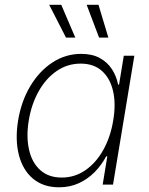

<svg xmlns="http://www.w3.org/2000/svg" viewBox="-20 -777 628 808"><path d="M228.5 11.2Q162.6 11.2 119.4 -24.7Q76.2 -60.5 59.6 -124.3Q43 -188 56.2 -270Q69.8 -352.1 107.9 -415.3Q146 -478.5 201.2 -514.4Q256.3 -550.3 321.8 -550.3Q368.2 -550.3 400.1 -532.7Q432.1 -515.1 451.2 -485.6Q470.2 -456.1 477.1 -420.9H481L501 -542.5H545.4L455.6 0H412.1L431.6 -119.1H426.8Q408.2 -83.5 379.2 -53.7Q350.1 -23.9 312.3 -6.3Q274.4 11.2 228.5 11.2ZM239.7 -29.8Q294.9 -29.8 339.8 -61Q384.8 -92.3 415 -146.7Q445.3 -201.2 456.5 -270.5Q468.3 -339.8 455.8 -393.8Q443.4 -447.8 408.9 -478.5Q374.5 -509.3 319.3 -509.3Q263.7 -509.3 218.3 -478Q172.9 -446.8 142.6 -392.6Q112.3 -338.4 101.1 -270.5Q89.8 -202.1 102.1 -147.5Q114.3 -92.8 149.2 -61.3Q184.1 -29.8 239.7 -29.8ZM397 -618.7 344.7 -756.8H394.5L436 -618.7ZM257.8 -618.7 187 -756.8H237.8L296.9 -618.7Z"/></svg>

Font: Inter 16pt ExtraLight
Style: Italic
Weight: 250
Italic angle: -9.3988°
Version: Version 4.001;git-66647c0bb